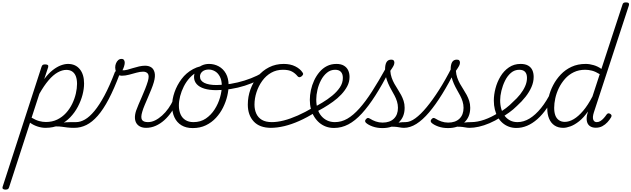

<svg xmlns="http://www.w3.org/2000/svg" viewBox="-157 -1055 5294 1610"><path d="M463 17Q432 17 408 14Q384 11 363 8Q342 5 316 5Q290 5 255 12L280 -10Q318 -19 346.5 -23.5Q375 -28 396.5 -29.5Q418 -31 437 -31Q456 -31 477 -31Q486 -31 490 -23.5Q494 -16 491 -7Q488 2 481.5 9.5Q475 17 463 17ZM-112 535Q-126 535 -132.5 528.5Q-139 522 -135 511L191 -494Q195 -506 201 -510.5Q207 -515 221 -515Q238 -515 244 -509.5Q250 -504 247 -492L214 -392Q250 -440 285.5 -467.5Q321 -495 353.5 -507Q386 -519 413 -519Q476 -519 512 -475Q548 -431 548 -355Q548 -310 535 -260Q522 -210 496 -160.5Q470 -111 431.5 -71Q393 -31 341.5 -7Q290 17 225 17Q193 17 158.5 6Q124 -5 95 -26L-81 516Q-84 526 -90.5 530.5Q-97 535 -112 535ZM108 -68Q144 -47 172.5 -39.5Q201 -32 228 -32Q281 -32 323 -52.5Q365 -73 396.5 -107.5Q428 -142 448.5 -184.5Q469 -227 479 -270.5Q489 -314 489 -352Q489 -388 479.5 -414Q470 -440 450 -454.5Q430 -469 399 -469Q365 -469 327 -448Q289 -427 250.5 -382Q212 -337 173 -268Z M466 17Q454 17 450 9.5Q446 2 448.5 -7Q451 -16 460 -23.5Q469 -31 481 -31Q517 -31 555.5 -53Q594 -75 635 -124.5Q676 -174 719 -254Q762 -334 807 -452Q809 -457 816.5 -458.5Q824 -460 832.5 -457.5Q841 -455 845.5 -449.5Q850 -444 847 -435Q800 -310 754.5 -223.5Q709 -137 662.5 -84Q616 -31 567.5 -7Q519 17 466 17Z M1069 17Q1041 17 1020.5 7.5Q1000 -2 988 -20Q976 -38 974.5 -64.5Q973 -91 984 -126Q992 -149 1005 -179.5Q1018 -210 1032.5 -243Q1047 -276 1060.5 -310Q1074 -344 1083 -374Q1096 -420 1083 -437Q1070 -454 1043 -454Q1018 -454 987.5 -445.5Q957 -437 925 -428.5Q893 -420 864 -420Q846 -420 834 -428.5Q822 -437 816 -452.5Q810 -468 809 -489Q809 -508 816 -524.5Q823 -541 834.5 -551Q846 -561 862 -561Q876 -561 882.5 -552Q889 -543 889 -529Q889 -517 883.5 -499Q878 -481 870 -466Q887 -464 909.5 -470Q932 -476 957.5 -484Q983 -492 1009.5 -498Q1036 -504 1060 -504Q1090 -504 1111 -490.5Q1132 -477 1139.5 -446Q1147 -415 1133 -366Q1125 -338 1111.5 -305Q1098 -272 1083.5 -238Q1069 -204 1056 -173.5Q1043 -143 1036 -118Q1022 -72 1033 -51.5Q1044 -31 1084 -31Q1094 -31 1098 -23.5Q1102 -16 1100 -7Q1098 2 1090.5 9.5Q1083 17 1069 17Z M1068 17Q1057 17 1052.5 9.5Q1048 2 1049.5 -7Q1051 -16 1059.5 -23.5Q1068 -31 1083 -31Q1114 -31 1143.5 -45.5Q1173 -60 1202 -86Q1231 -112 1255 -146Q1279 -180 1296 -217Q1301 -228 1309.5 -227.5Q1318 -227 1325 -220.5Q1332 -214 1329 -203Q1309 -157 1281.5 -117Q1254 -77 1220.5 -47Q1187 -17 1148.5 0Q1110 17 1068 17Z M1459 19Q1403 19 1364.5 -4.5Q1326 -28 1306 -70.5Q1286 -113 1286 -168Q1286 -223 1306.5 -282Q1327 -341 1365.5 -392.5Q1404 -444 1462 -475.5Q1520 -507 1596 -507Q1607 -507 1608.5 -499Q1610 -491 1605.5 -483.5Q1601 -476 1593 -476Q1545 -476 1505 -456Q1465 -436 1435 -403.5Q1405 -371 1384.5 -330.5Q1364 -290 1353.5 -248.5Q1343 -207 1343 -170Q1343 -128 1357 -96.5Q1371 -65 1398.5 -48Q1426 -31 1465 -31Q1525 -31 1569 -61Q1613 -91 1643 -138Q1673 -185 1688 -237.5Q1703 -290 1703 -334Q1703 -381 1687 -412Q1671 -443 1645.5 -457.5Q1620 -472 1593 -472Q1580 -472 1574 -479Q1568 -486 1569 -495.5Q1570 -505 1576.5 -512Q1583 -519 1596 -519Q1640 -519 1677.5 -498.5Q1715 -478 1737.5 -438Q1760 -398 1760 -339Q1760 -298 1748.5 -249.5Q1737 -201 1713.5 -153.5Q1690 -106 1654 -67Q1618 -28 1569.5 -4.5Q1521 19 1459 19Z M1656 -299Q1598 -299 1556 -312Q1514 -325 1492 -350Q1470 -375 1470 -409Q1470 -440 1486.5 -465Q1503 -490 1532 -504.5Q1561 -519 1596 -519Q1609 -519 1615 -512Q1621 -505 1620 -495.5Q1619 -486 1612.5 -479Q1606 -472 1594 -472Q1560 -472 1540 -455Q1520 -438 1520 -413Q1520 -378 1556.5 -360Q1593 -342 1658 -342Q1717 -342 1777 -352Q1837 -362 1893 -379.5Q1949 -397 1998 -420.5Q2047 -444 2084 -472Q2096 -482 2104.5 -476.5Q2113 -471 2113 -460.5Q2113 -450 2102 -441Q2059 -407 2006.5 -381Q1954 -355 1896 -336.5Q1838 -318 1777 -308.5Q1716 -299 1656 -299Z M2116 17Q2020 17 1970.5 -36.5Q1921 -90 1921 -178Q1921 -244 1943 -305Q1965 -366 2004.5 -414.5Q2044 -463 2099.5 -491Q2155 -519 2222 -519Q2278 -519 2319 -498.5Q2360 -478 2380 -447Q2387 -438 2384.5 -431Q2382 -424 2372 -415Q2361 -407 2353 -407.5Q2345 -408 2338 -416Q2319 -440 2291.5 -455Q2264 -470 2216 -470Q2161 -470 2117 -445Q2073 -420 2042 -377Q2011 -334 1994 -282Q1977 -230 1977 -177Q1977 -136 1992 -102.5Q2007 -69 2039 -50Q2071 -31 2123 -31Q2133 -31 2137.5 -23.5Q2142 -16 2141 -6.5Q2140 3 2133.5 10Q2127 17 2116 17Z M2113 17Q2103 17 2098.5 10Q2094 3 2095 -6.5Q2096 -16 2103 -23.5Q2110 -31 2122 -31Q2169 -31 2223.5 -45Q2278 -59 2340 -86.5Q2402 -114 2468 -153Q2475 -159 2482 -155Q2489 -151 2493 -143Q2497 -135 2495.5 -126Q2494 -117 2485 -112Q2418 -70 2353 -41Q2288 -12 2227.5 2.5Q2167 17 2113 17Z M2463 -147Q2501 -168 2545.5 -194.5Q2590 -221 2629 -253Q2668 -285 2693 -322Q2718 -359 2718 -402Q2718 -434 2702 -452Q2686 -470 2653 -470Q2642 -470 2637.5 -477Q2633 -484 2634.5 -494Q2636 -504 2643.5 -511.5Q2651 -519 2664 -519Q2702 -519 2726.5 -504.5Q2751 -490 2762.5 -465.5Q2774 -441 2774 -410Q2774 -368 2755 -332Q2736 -296 2705 -263Q2674 -230 2635 -202Q2596 -174 2556 -150.5Q2516 -127 2480 -108Z M2644 18Q2607 18 2576 6.5Q2545 -5 2520.5 -26Q2496 -47 2478 -76Q2460 -105 2450.5 -140.5Q2441 -176 2441 -217Q2441 -257 2450 -299Q2459 -341 2477 -380Q2495 -419 2522 -451Q2549 -483 2584.5 -501Q2620 -519 2665 -519Q2674 -519 2677.5 -511.5Q2681 -504 2678 -494Q2675 -484 2668.5 -477Q2662 -470 2653 -470Q2615 -470 2585 -445.5Q2555 -421 2535 -383Q2515 -345 2505 -302Q2495 -259 2495 -221Q2495 -178 2505.5 -143Q2516 -108 2537 -83Q2558 -58 2587 -44.5Q2616 -31 2651 -31Q2706 -31 2755.5 -59.5Q2805 -88 2856.5 -145.5Q2908 -203 2962.5 -288Q3017 -373 3080 -486Q3086 -496 3096 -494.5Q3106 -493 3112 -485Q3118 -477 3111 -465Q3048 -344 2990.5 -254Q2933 -164 2877 -103Q2821 -42 2764 -12Q2707 18 2644 18Z M3232 17Q3213 17 3193 13Q3173 9 3147 7.5Q3121 6 3087 10L3115 -13Q3148 -22 3171.5 -25.5Q3195 -29 3213.5 -30Q3232 -31 3247 -31Q3256 -31 3259.5 -23.5Q3263 -16 3261 -7Q3259 2 3251.5 9.5Q3244 17 3232 17ZM3050 19Q3005 19 2968.5 6Q2932 -7 2912 -25Q2905 -32 2904.5 -40Q2904 -48 2913 -57Q2921 -66 2928.5 -66Q2936 -66 2947 -59Q2967 -46 2994 -36.5Q3021 -27 3051 -27Q3112 -27 3146 -60Q3180 -93 3180 -151Q3180 -178 3172 -204Q3164 -230 3151.5 -253.5Q3139 -277 3125 -301.5Q3111 -326 3099 -353Q3087 -380 3079.5 -409.5Q3072 -439 3072 -473Q3072 -514 3084.5 -534.5Q3097 -555 3124 -555Q3139 -555 3144.5 -547.5Q3150 -540 3150 -530Q3150 -517 3142.5 -502.5Q3135 -488 3116 -461Q3118 -430 3127.5 -403Q3137 -376 3150.5 -352Q3164 -328 3179 -305Q3194 -282 3206.5 -258.5Q3219 -235 3227.5 -209Q3236 -183 3236 -151Q3236 -73 3185 -27Q3134 19 3050 19Z M3230 17Q3218 17 3214 9.5Q3210 2 3212.5 -7Q3215 -16 3224 -23.5Q3233 -31 3245 -31Q3282 -31 3326.5 -63.5Q3371 -96 3421 -156.5Q3471 -217 3525 -301.5Q3579 -386 3633 -493Q3639 -503 3648.5 -502Q3658 -501 3664 -492Q3670 -483 3663 -470Q3607 -357 3551 -266.5Q3495 -176 3441 -112.5Q3387 -49 3334.5 -16Q3282 17 3230 17Z M3782 17Q3763 17 3743 13Q3723 9 3697 7.5Q3671 6 3637 10L3665 -13Q3698 -22 3721.5 -25.5Q3745 -29 3763.5 -30Q3782 -31 3797 -31Q3806 -31 3809.5 -23.5Q3813 -16 3811 -7Q3809 2 3801.5 9.5Q3794 17 3782 17ZM3600 19Q3555 19 3518.5 6Q3482 -7 3462 -25Q3455 -32 3454.5 -40Q3454 -48 3463 -57Q3471 -66 3478.5 -66Q3486 -66 3497 -59Q3517 -46 3544 -36.5Q3571 -27 3601 -27Q3662 -27 3696 -60Q3730 -93 3730 -151Q3730 -178 3722 -204Q3714 -230 3701.5 -253.5Q3689 -277 3675 -301.5Q3661 -326 3649 -353Q3637 -380 3629.5 -409.5Q3622 -439 3622 -473Q3622 -514 3634.5 -534.5Q3647 -555 3674 -555Q3689 -555 3694.5 -547.5Q3700 -540 3700 -530Q3700 -517 3692.5 -502.5Q3685 -488 3666 -461Q3668 -430 3677.5 -403Q3687 -376 3700.5 -352Q3714 -328 3729 -305Q3744 -282 3756.5 -258.5Q3769 -235 3777.5 -209Q3786 -183 3786 -151Q3786 -73 3735 -27Q3684 19 3600 19Z M3780 17Q3768 17 3763.5 9.5Q3759 2 3762 -7Q3765 -16 3774 -23.5Q3783 -31 3795 -31Q3846 -31 3905 -51.5Q3964 -72 4023 -110Q4031 -115 4037.5 -111.5Q4044 -108 4048.5 -100.5Q4053 -93 4052 -84.5Q4051 -76 4042 -72Q3995 -42 3948 -22Q3901 -2 3858.5 7.5Q3816 17 3780 17Z M4020 -106Q4054 -124 4086 -148.5Q4118 -173 4144 -200Q4179 -231 4205 -264Q4231 -297 4246.5 -332Q4262 -367 4262 -402Q4262 -435 4246 -452.5Q4230 -470 4197 -470Q4186 -470 4181.5 -477Q4177 -484 4178.5 -494Q4180 -504 4187.5 -511.5Q4195 -519 4208 -519Q4247 -519 4271.5 -505Q4296 -491 4307 -466.5Q4318 -442 4318 -410Q4318 -367 4299.5 -325Q4281 -283 4250 -243.5Q4219 -204 4177 -166Q4148 -137 4112.5 -111.5Q4077 -86 4040 -65Z M4173 18Q4139 18 4109.5 7Q4080 -4 4056.5 -24.5Q4033 -45 4017 -73.5Q4001 -102 3992.5 -137Q3984 -172 3984 -211Q3984 -261 3998 -314.5Q4012 -368 4040 -414.5Q4068 -461 4110.5 -490Q4153 -519 4208 -519Q4218 -519 4221 -511.5Q4224 -504 4222 -494Q4220 -484 4213.5 -477Q4207 -470 4198 -470Q4158 -470 4128 -444.5Q4098 -419 4078 -378.5Q4058 -338 4047.5 -294Q4037 -250 4037 -214Q4037 -174 4047 -140Q4057 -106 4076 -82Q4095 -58 4121.5 -44.5Q4148 -31 4182 -31Q4234 -31 4283.5 -61Q4333 -91 4380 -149Q4427 -207 4468 -291Q4473 -299 4481.5 -298.5Q4490 -298 4497 -291.5Q4504 -285 4499 -273Q4466 -202 4428.5 -147.5Q4391 -93 4349 -56Q4307 -19 4263 -0.5Q4219 18 4173 18Z M4566 17Q4523 17 4493 -3Q4463 -23 4447.5 -60Q4432 -97 4432 -146Q4432 -190 4444 -241Q4456 -292 4481.5 -341Q4507 -390 4545.5 -430.5Q4584 -471 4636 -495Q4688 -519 4754 -519Q4787 -519 4822 -508.5Q4857 -498 4886 -477L5062 -1014Q5065 -1026 5071.5 -1030.5Q5078 -1035 5092 -1035Q5111 -1035 5115.5 -1027.5Q5120 -1020 5116 -1008L4823 -113Q4810 -73 4817.5 -52Q4825 -31 4847 -31Q4864 -31 4878.5 -40.5Q4893 -50 4906 -64.5Q4919 -79 4929 -94Q4934 -101 4941 -104Q4948 -107 4959 -101Q4970 -94 4971 -87Q4972 -80 4967 -71Q4955 -50 4936.5 -30Q4918 -10 4894 3Q4870 16 4839 16Q4811 16 4792 4Q4773 -8 4766 -31.5Q4759 -55 4765 -88Q4767 -97 4769.5 -104.5Q4772 -112 4773 -120Q4737 -68 4699 -38Q4661 -8 4626.5 4.5Q4592 17 4566 17ZM4490 -151Q4490 -114 4499.5 -88Q4509 -62 4529.5 -47.5Q4550 -33 4579 -33Q4615 -33 4654 -56Q4693 -79 4733 -126Q4773 -173 4811 -246L4872 -433Q4836 -455 4807 -462.5Q4778 -470 4750 -470Q4697 -470 4654.5 -449.5Q4612 -429 4581 -394Q4550 -359 4529.5 -317Q4509 -275 4499.5 -231.5Q4490 -188 4490 -151Z"/></svg>

Font: Playwrite CO ExtraLight
Style: Regular
Weight: 250
Version: Version 1.002